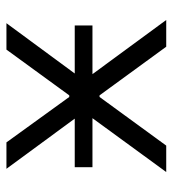

<svg xmlns="http://www.w3.org/2000/svg" viewBox="10 -546 536 596"><g transform="rotate(-90 278.0 -248.0)"><path d="M42 0 242 -274 243 -236 52 -496H134L275 -301H280L422 -496H504L314 -238L315 -271L514 0H431L280 -207H275L124 0ZM57 -229V-284H497V-229Z"/></g></svg>

Font: Nunito Sans 6pt Light
Style: Regular
Weight: 300
Version: Version 3.101;gftools[0.9.27]